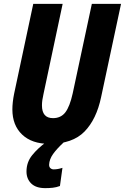

<svg xmlns="http://www.w3.org/2000/svg" viewBox="-20 -734 646 993"><path d="M235 10Q145 10 94.5 -38Q44 -86 44 -168Q44 -204 53 -249L152 -714H304L205 -248Q201 -231 199 -216.5Q197 -202 197 -189Q197 -123 254 -123Q295 -123 318 -153Q341 -183 356 -251L455 -714H606L503 -232Q479 -117 417 -53.5Q355 10 235 10ZM214 239Q166 239 141.5 215Q117 191 117 153Q117 105 146.5 68.5Q176 32 220 0H312Q274 35 254.5 62.5Q235 90 234 118Q234 130 241 136Q248 142 258 142Q268 142 279.5 140Q291 138 303 134L290 228Q271 235 253 237Q235 239 214 239Z"/></svg>

Font: Noto Sans Condensed ExtraBold
Style: Italic
Weight: 800
Width: 3
Italic angle: -12°
Designer: Monotype Design Team
Foundry: Monotype Imaging Inc.
Version: Version 2.013; ttfautohint (v1.8.4.7-5d5b)